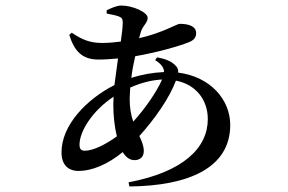

<svg xmlns="http://www.w3.org/2000/svg" viewBox="-20 -611 1040 693"><path d="M230 -485C248 -428 275 -396 336 -396C359 -396 383 -398 406 -400C402 -369 397 -336 393 -304C293 -253 202 -160 202 -61C202 -16 226 6 264 6C311 6 368 -17 423 -62C434 -44 448 -33 465 -33C484 -33 499 -43 499 -66C499 -84 492 -101 483 -120C539 -182 592 -258 615 -320C687 -306 730 -251 730 -181C730 -77 641 10 444 47L447 62C661 60 811 -5 811 -160C811 -251 740 -334 623 -349C624 -358 622 -366 614 -374C599 -390 576 -399 547 -404L540 -394C562 -380 572 -367 572 -351C531 -349 491 -342 454 -330C457 -356 462 -382 468 -408C548 -422 625 -444 660 -458C679 -465 688 -475 688 -492C688 -513 667 -525 629 -525C618 -525 569 -493 482 -473L487 -491C494 -519 513 -527 513 -547C513 -566 461 -591 417 -591C401 -591 380 -581 365 -574V-562C381 -559 397 -556 408 -552C420 -547 423 -543 423 -529C423 -514 420 -489 416 -461C394 -458 371 -456 348 -456C306 -456 277 -467 239 -493ZM565 -324C546 -280 503 -218 461 -172C453 -194 448 -221 448 -255L450 -295C491 -313 528 -322 565 -324ZM402 -119C362 -90 317 -67 286 -67C272 -67 267 -74 267 -89C267 -137 314 -212 390 -262L389 -234C389 -195 393 -154 402 -119Z"/></svg>

Font: Noto Serif CJK SC SemiBold
Style: Regular
Weight: 600
Designer: Ryoko NISHIZUKA 西塚涼子 (kana & ideographs); Frank Grießhammer (Latin, Greek & Cyrillic); Wenlong ZHANG 张文龙 (bopomofo); San
Foundry: Adobe
Version: Version 2.001;hotconv 1.1.0;makeotfexe 2.6.0